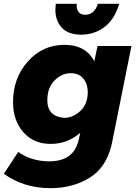

<svg xmlns="http://www.w3.org/2000/svg" viewBox="-42 -781 715 1002"><path d="M221 201Q83 201 -22 126L53 12Q123 61 215 61Q340 61 367 -45L377 -88Q310 -30 223 -30Q133 -30 79.5 -91.5Q26 -153 26 -247Q26 -374 103.5 -460.5Q181 -547 294 -547Q406 -547 450 -461L467 -541H644L541 -28Q513 93 425 147Q337 201 221 201ZM293 -166Q339 -166 377.5 -202Q416 -238 416 -301Q416 -342 393.2 -370.5Q370.5 -399 327 -399Q280 -399 242.5 -361Q205 -323 205 -258Q205 -173 293 -166ZM383 -600Q314 -600 280.5 -636.5Q247 -673 247 -730L249 -761H359L358 -751Q358 -733.5 368 -718.8Q378 -704 403 -704Q450 -704 469 -761H580Q555.5 -678.5 502.2 -639.2Q449 -600 383 -600Z"/></svg>

Font: Argentum Novus
Style: Bold Italic
Weight: 700
Designer: Julieta Ulanovsky (font) & Cristiano Sobral (main changes)
Foundry: Julieta Ulanovsky (font) & Cristiano Sobral (main changes)
Version: Version 3.00;November 27, 2020;FontCreator 13.0.0.2655 64-bi